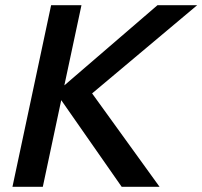

<svg xmlns="http://www.w3.org/2000/svg" viewBox="-20 -720 780 740"><path d="M28 0 177 -700H294L228 -391L587 -700H740L335 -360L595 0H449L216 -334L145 0Z"/></svg>

Font: Red Hat Text SemiBold
Style: Italic
Weight: 600
Italic angle: -12°
Designer: Pentagram, MCKL
Foundry: Pentagram, MCKL
Version: Version 1.023